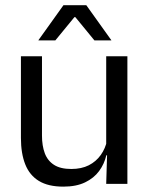

<svg xmlns="http://www.w3.org/2000/svg" viewBox="-20 -703 573 734"><path d="M140.5 -488V-184.5Q140.5 -146 151.2 -117.2Q162 -88.5 186.5 -72.8Q211 -57 252.5 -57Q291.5 -57 319.5 -71.2Q347.5 -85.5 365.2 -110.5Q383 -135.5 389.5 -167L404 -109.5H386.5Q379 -76.5 359 -49.2Q339 -22 305.2 -5.8Q271.5 10.5 222 10.5Q164.5 10.5 128.8 -11.2Q93 -33 76.5 -74.8Q60 -116.5 60 -175.5V-488ZM467 -488V0H386L389.5 -117L386 -122V-488ZM222.5 -683H310L405.5 -549.5V-548.5H341L268 -637.5H264.5L191.5 -548.5H127V-549.5Z"/></svg>

Font: Anek Gurmukhi Medium
Style: Regular
Weight: 400
Version: Version 1.003